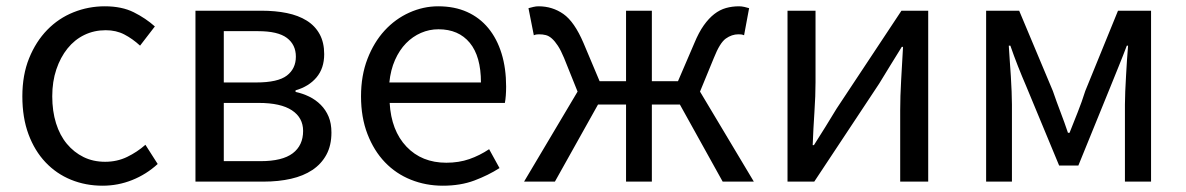

<svg xmlns="http://www.w3.org/2000/svg" viewBox="-20 -577 3768 610"><path d="M306 13Q252 13 205.5 -6Q159 -25 124.5 -61.5Q90 -98 70.5 -150.5Q51 -203 51 -271Q51 -339 72.5 -392Q94 -445 130 -482Q166 -519 213.5 -538Q261 -557 313 -557Q367 -557 405 -538Q443 -519 472 -493L425 -432Q401 -454 375 -467.5Q349 -481 316 -481Q279 -481 248 -466Q217 -451 194.5 -423Q172 -395 159 -356.5Q146 -318 146 -271Q146 -224 158 -185.5Q170 -147 192.5 -120Q215 -93 245.5 -78Q276 -63 314 -63Q352 -63 384 -78.5Q416 -94 442 -117L481 -56Q445 -23 400 -5Q355 13 306 13Z M601 -543H810Q855 -543 891.5 -535.5Q928 -528 954.5 -511.5Q981 -495 995.5 -468.5Q1010 -442 1010 -405Q1010 -360 985.5 -331Q961 -302 919 -290V-285Q942 -280 962.5 -270Q983 -260 999 -244Q1015 -228 1024 -206.5Q1033 -185 1033 -156Q1033 -115 1017 -85.5Q1001 -56 972.5 -37Q944 -18 904.5 -9Q865 0 818 0H601ZM794 -315Q863 -315 891.5 -337Q920 -359 920 -397Q920 -435 891.5 -456.5Q863 -478 800 -478H691V-315ZM808 -65Q877 -65 910 -90Q943 -115 943 -161Q943 -203 907.5 -226.5Q872 -250 802 -250H691V-65Z M1387 13Q1333 13 1285.5 -6Q1238 -25 1203 -61.5Q1168 -98 1147.5 -151Q1127 -204 1127 -271Q1127 -337 1147.5 -390Q1168 -443 1202 -480Q1236 -517 1280.5 -537Q1325 -557 1372 -557Q1424 -557 1464 -539Q1504 -521 1531.5 -487.5Q1559 -454 1573.5 -407Q1588 -360 1588 -302Q1588 -287 1587 -273.5Q1586 -260 1584 -250H1218Q1223 -162 1271.5 -111Q1320 -60 1398 -60Q1438 -60 1471 -71.5Q1504 -83 1534 -103L1567 -43Q1531 -20 1487 -3.5Q1443 13 1387 13ZM1508 -315Q1508 -398 1472.5 -441Q1437 -484 1373 -484Q1344 -484 1317.5 -472.5Q1291 -461 1270 -439.5Q1249 -418 1235 -386.5Q1221 -355 1217 -315Z M2375 0H2276L2140 -245H2051V0H1969V-245H1880L1743 0H1645L1815 -286L1772 -393Q1762 -417 1752.5 -431.5Q1743 -446 1733.5 -454.5Q1724 -463 1714 -465.5Q1704 -468 1693 -468Q1688 -468 1684.5 -467.5Q1681 -467 1676 -465L1659 -551Q1666 -553 1674.5 -555Q1683 -557 1691 -557Q1735 -557 1770 -532.5Q1805 -508 1834 -440L1885 -319H1969V-543H2051V-319H2134L2186 -440Q2200 -474 2216 -496.5Q2232 -519 2249.5 -532.5Q2267 -546 2286.5 -551.5Q2306 -557 2328 -557Q2336 -557 2345 -555Q2354 -553 2360 -551L2344 -465Q2339 -467 2335.5 -467.5Q2332 -468 2326 -468Q2305 -468 2286 -454.5Q2267 -441 2248 -393L2204 -286Z M2482 -543H2571V-316Q2571 -273 2567.5 -221Q2564 -169 2562 -116H2566Q2582 -141 2602.5 -174Q2623 -207 2638 -232L2844 -543H2929V0H2840V-227Q2840 -270 2843 -322Q2846 -374 2849 -428H2845Q2829 -402 2808.5 -369Q2788 -336 2773 -311L2567 0H2482Z M3113 -543H3218L3325 -288Q3337 -253 3349.5 -220.5Q3362 -188 3373 -155H3378Q3391 -188 3404 -220.5Q3417 -253 3428 -288L3532 -543H3637V0H3554V-245Q3554 -263 3555 -286.5Q3556 -310 3557.5 -335.5Q3559 -361 3560.5 -386Q3562 -411 3564 -432H3560Q3548 -400 3534.5 -367Q3521 -334 3509 -304L3406 -51H3345L3240 -304Q3227 -334 3214 -367Q3201 -400 3190 -432H3185Q3186 -411 3188 -386Q3190 -361 3191.5 -335.5Q3193 -310 3194 -286.5Q3195 -263 3195 -245V0H3113Z"/></svg>

Font: SpoqaHanSansJP-Regular
Style: Regular
Weight: 400
Designer: [Source Han Sans]
Ryoko NISHIZUKA  (kana & ideographs); Paul D. Hunt (Latin, Greek & Cyrillic); Wenlong ZHANG  (bopomofo
Foundry: Spoqa (http://bi.spoqa.com)
Version: Version 1.002.20150607